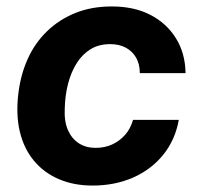

<svg xmlns="http://www.w3.org/2000/svg" viewBox="-20 -566 617 596"><path d="M267 10Q209 10 162.5 -10Q116 -30 85 -67.5Q54 -105 41.5 -157.5Q29 -210 37 -276Q44 -334 66 -383Q88 -432 125.5 -468.5Q163 -505 213.5 -525.5Q264 -546 327 -546Q396 -546 446.5 -520Q497 -494 526 -447.5Q555 -401 556 -339H414Q414 -367 402.5 -387Q391 -407 370.5 -418Q350 -429 322 -429Q287 -429 261.5 -413.5Q236 -398 218.5 -370.5Q201 -343 191.5 -307Q182 -271 181 -229Q179 -189 191 -162Q203 -135 225 -121Q247 -107 277 -107Q305 -107 328 -117.5Q351 -128 368 -147Q385 -166 393 -194H535Q524 -132 487 -86Q450 -40 393.5 -15Q337 10 267 10Z"/></svg>

Font: Mona Sans ExtraLight
Style: Bold Italic
Weight: 700
Italic angle: -11.6951°
Version: Version 2.000